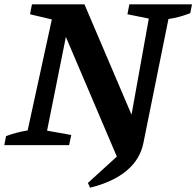

<svg xmlns="http://www.w3.org/2000/svg" viewBox="-39 -672 909 889"><path d="M378 197 368 175 502 53 266 -501 179 -67 291 -47 281 0H-19L-11 -42Q42 -61 89 -68L201 -582L100 -606L109 -652H352L570 -141L650 -586L551 -606L560 -652H850L842 -611Q816 -601 792 -594.5Q768 -588 741 -584L625 -10Q610 66 547 118.5Q484 171 378 197Z"/></svg>

Font: Piazzolla SemiBold
Style: Italic
Weight: 600
Italic angle: -11.3°
Designer: Juan Pablo del Peral
Foundry: Huerta Tipografica
Version: Version 1.330